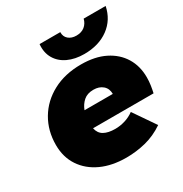

<svg xmlns="http://www.w3.org/2000/svg" viewBox="-178 -904 1004 1052"><g transform="rotate(-30 324.0 -378.5)"><path d="M321 10Q231 10 163.5 -21Q96 -52 58 -109Q20 -166 20 -243Q20 -333 62 -404Q104 -475 180.5 -516Q257 -557 359 -557Q447 -557 509 -526Q571 -495 604 -441Q637 -387 637 -316Q637 -291 633.5 -267Q630 -243 625 -221H242Q249 -187 275.5 -172Q302 -157 347 -157Q378 -157 409 -166.5Q440 -176 466 -195L560 -58Q504 -20 443.5 -5Q383 10 321 10ZM251 -330H430Q430 -364 407.5 -383.5Q385 -403 349 -403Q310 -403 286.5 -382.5Q263 -362 251 -330ZM405 -597Q347 -597 303 -617.5Q259 -638 236.5 -676.5Q214 -715 219 -767H350Q349 -739 368 -722.5Q387 -706 418 -706Q450 -706 470.5 -722.5Q491 -739 498 -767H637Q621 -688 559 -642.5Q497 -597 405 -597Z"/></g></svg>

Font: Montserrat Black
Style: Italic
Weight: 900
Italic angle: -11.3°
Designer: Julieta Ulanovsky
Foundry: Julieta Ulanovsky
Version: Version 9.000; ttfautohint (v1.8.4.7-5d5b)